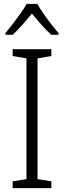

<svg xmlns="http://www.w3.org/2000/svg" viewBox="-20 -967 329 987"><path d="M244 0H45V-35L116 -46V-667L45 -679V-714H244V-679L173 -667V-46L244 -35ZM172 -947Q184 -925 203.5 -897Q223 -869 244 -842Q265 -815 281 -797V-788H244Q219 -810 193 -839.5Q167 -869 144 -897Q121 -869 95 -839.5Q69 -810 45 -788H8V-797Q25 -817 45.5 -844Q66 -871 85.5 -898Q105 -925 117 -947Z"/></svg>

Font: Noto Sans Hebrew SemiCondensed Light
Style: Regular
Weight: 300
Width: 4
Designer: Monotype Design Team
Foundry: Monotype Imaging Inc.
Version: Version 2.003